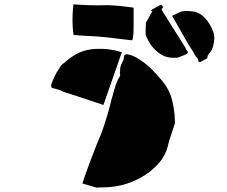

<svg xmlns="http://www.w3.org/2000/svg" viewBox="-20 -807 1040 878"><path d="M451 -638Q417 -641 384 -642.5Q351 -644 317 -647Q314 -658 312.5 -684Q311 -710 312 -739Q313 -768 316 -787Q339 -786 361 -784.5Q383 -783 405 -783Q428 -782 452 -783Q476 -784 499 -782Q521 -781 544 -778Q567 -775 591 -772V-699Q591 -682 590.5 -663Q590 -644 587.5 -632Q585 -620 580 -623Q549 -626 516 -630.5Q483 -635 451 -638ZM647 -700Q647 -704 649.5 -707.5Q652 -711 654 -715Q659 -725 665 -735Q671 -745 677 -755Q675 -757 670 -758Q672 -760 673.5 -761.5Q675 -763 677 -764Q685 -769 692.5 -773Q700 -777 707 -781Q711 -783 714.5 -784.5Q718 -786 722 -781Q729 -775 720 -766L719 -763Q724 -754 729.5 -745Q735 -736 741 -727Q762 -693 783.5 -659.5Q805 -626 826 -592Q828 -590 828.5 -587.5Q829 -585 830 -583Q832 -580 834 -577Q836 -574 840 -569Q840 -569 839 -566.5Q838 -564 836 -562Q832 -559 826 -556.5Q820 -554 815 -552Q810 -550 804.5 -548Q799 -546 794 -544Q792 -543 787 -543H775Q742 -542 718 -557Q694 -572 674 -596Q666 -607 659.5 -618.5Q653 -630 648 -643Q646 -647 646 -648Q646 -661 646 -674Q646 -687 647 -700ZM887 -528Q886 -538 880.5 -543.5Q875 -549 871 -556Q864 -571 854 -585Q844 -599 836 -614Q819 -643 802 -673.5Q785 -704 767 -735Q774 -738 780 -740.5Q786 -743 791 -746Q808 -756 825.5 -756.5Q843 -757 861 -755Q890 -752 914 -728Q928 -714 938 -697.5Q948 -681 955 -662Q960 -649 960 -636.5Q960 -624 958 -612Q956 -599 951.5 -586.5Q947 -574 937 -563Q934 -560 931.5 -556Q929 -552 929 -547Q929 -540 922 -537Q916 -535 910 -531Q904 -527 897 -524Q894 -523 890.5 -523.5Q887 -524 887 -528ZM251 -396Q244 -398 236.5 -400Q229 -402 217 -405Q217 -406 215 -411Q213 -416 214 -420Q218 -432 223 -443Q228 -454 233 -464Q238 -475 244.5 -484Q251 -493 256 -503Q258 -506 260.5 -508.5Q263 -511 265 -513Q270 -517 275 -520.5Q280 -524 284 -528Q334 -572 391 -580.5Q448 -589 509 -576Q516 -574 523 -572Q530 -570 537 -568L453 -327Q407 -343 360.5 -358Q314 -373 268 -388Q264 -390 260 -392.5Q256 -395 251 -396ZM547 -548Q548 -556 554 -558Q560 -560 567 -558Q585 -554 600.5 -545.5Q616 -537 631 -526Q657 -508 679 -485Q701 -462 722 -437Q755 -397 767 -349Q779 -301 780 -249Q780 -245 779 -240.5Q778 -236 776 -231Q769 -208 760.5 -184.5Q752 -161 747 -137Q737 -99 715 -71.5Q693 -44 664 -21Q569 50 447 50Q440 49 432.5 50.5Q425 52 418 50Q402 46 387 41Q372 36 357 32Q361 21 363.5 11.5Q366 2 369 -5Q378 -30 387 -54.5Q396 -79 405 -102Q414 -126 423.5 -149.5Q433 -173 443 -196Q451 -217 457.5 -238Q464 -259 471 -281Q478 -304 483.5 -327.5Q489 -351 496 -373Q502 -396 509 -417.5Q516 -439 528 -458Q530 -462 529.5 -466.5Q529 -471 528 -476Q530 -481 529.5 -487Q529 -493 530 -498Q533 -511 539.5 -522.5Q546 -534 547 -548Z"/></svg>

Font: Palette Mosaic
Style: Regular
Weight: 400
Designer: Shibuyafont
Version: Version 1.001